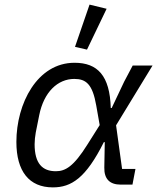

<svg xmlns="http://www.w3.org/2000/svg" viewBox="-20 -800 681 832"><path d="M442 -762 368 -780 305 -597 357 -585ZM567 -68H509L483 -257L641 -516H555L518 -446L464 -332H460C456 -472 403 -528 303 -528C141 -528 51 -351 51 -185C51 -58 106 12 209 12C289 12 352 -28 430 -184H434L432 -74C431 -24 456 0 503 0H554ZM222 -58C164 -58 130 -91 130 -175C130 -191 132 -209 135 -226L150 -301C170 -401 230 -458 302 -458C353 -458 381 -435 397 -343L412 -258L359 -174C299 -78 263 -58 222 -58Z"/></svg>

Font: Braiins Sans
Style: Italic
Weight: 400
Italic angle: -11.31°
Designer: Mike Abbink, Paul van der Laan, Pieter van Rosmalen, Jiri Chlebus, Lubos Buracinsky
Foundry: Bold Monday, Sudetype
Version: Version 1.000;hotconv 1.0.109;makeotfexe 2.5.65596